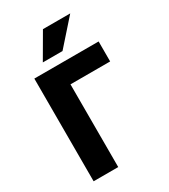

<svg xmlns="http://www.w3.org/2000/svg" viewBox="-230 -1074 1040 1182"><g transform="rotate(-30 289.5 -483.5)"><path d="M274 -967H468L311 -790H171ZM251 -588V0H76V-730H533V-588Z"/></g></svg>

Font: M PLUS 1p ExtraBold
Style: Regular
Weight: 800
Version: Version 1.062